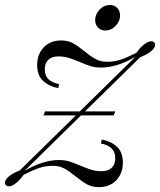

<svg xmlns="http://www.w3.org/2000/svg" viewBox="-48 -746 648 777"><path d="M579.8 -564.5Q579.8 -553.2 564.9 -539.9Q550 -526.6 519.4 -514.5L296 -295.2H418.5L412.1 -279H279.8L51.6 -54.8Q125.8 -98.4 191.1 -98.4Q213.7 -98.4 232.3 -92.7Q250.8 -87.1 276.6 -75.8Q304 -64.5 322.2 -58.9Q340.3 -53.2 363.7 -53.2Q390.3 -53.2 404.4 -67.3Q418.5 -81.5 418.5 -106.5Q418.5 -154 360.5 -165.3L363.7 -181.5Q400 -175 424.6 -152.8Q449.2 -130.6 449.2 -87.9Q449.2 -44.4 422.6 -16.5Q396 11.3 351.6 11.3Q325 11.3 304.8 0.4Q284.7 -10.5 258.1 -32.3Q232.3 -53.2 212.1 -64.1Q191.9 -75 166.9 -75Q136.3 -75 111.3 -66.5Q86.3 -58.1 47.6 -38.7Q33.1 -17.7 16.5 -4.8Q0 8.1 -12.1 8.1Q-19.4 8.1 -23.4 4Q-28.2 0.8 -28.2 -6.5Q-28.2 -17.7 -13.3 -31Q1.6 -44.4 32.3 -56.5L258.9 -279H128.2L133.9 -295.2H275L500 -516.1Q425.8 -472.6 360.5 -472.6Q337.9 -472.6 319.4 -478.2Q300.8 -483.9 275 -495.2Q247.6 -506.5 229.4 -512.1Q211.3 -517.7 187.9 -517.7Q161.3 -517.7 147.2 -503.6Q133.1 -489.5 133.1 -464.5Q133.1 -416.9 191.1 -405.6L187.9 -389.5Q151.6 -396 127 -418.1Q102.4 -440.3 102.4 -483.1Q102.4 -526.6 129 -554.4Q155.6 -582.3 200 -582.3Q226.6 -582.3 246.8 -571.4Q266.9 -560.5 293.5 -538.7Q319.4 -517.7 339.5 -506.9Q359.7 -496 384.7 -496Q415.3 -496 440.3 -504.4Q465.3 -512.9 504 -532.3Q518.5 -553.2 535.1 -566.1Q551.6 -579 563.7 -579Q571 -579 575 -575Q579.8 -571.8 579.8 -564.5ZM396.8 -725.8Q415.3 -725.8 426.6 -713.7Q437.9 -701.6 437.9 -683.1Q437.9 -660.5 420.2 -641.5Q402.4 -622.6 377.4 -622.6Q359.7 -622.6 348.4 -634.7Q337.1 -646.8 337.1 -665.3Q337.1 -687.9 354.8 -706.9Q372.6 -725.8 396.8 -725.8Z"/></svg>

Font: Playfair Display SC
Style: Italic
Weight: 400
Italic angle: -14°
Designer: Claus Eggers Sørensen
Foundry: Claus Eggers Sørensen
Version: Version 1.202; ttfautohint (v1.6)